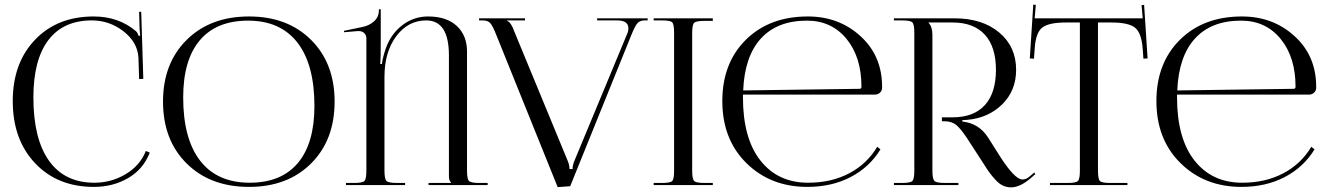

<svg xmlns="http://www.w3.org/2000/svg" viewBox="-20 -798 5729 828"><path d="M35 -362Q35 -526 131 -626.5Q227 -727 384 -727Q492 -727 567 -663Q574 -656 578 -643L585 -645Q583 -655 582 -674L580 -747H589L598 -458L580 -457L577 -550Q573 -616 512.5 -663Q452 -710 376 -710Q253 -710 188.5 -625Q124 -540 124 -378Q124 -199 191.5 -104.5Q259 -10 387 -10Q460 -10 522 -47Q584 -84 609 -147L626 -140Q598 -68 532.5 -30Q467 8 385 8Q228 8 131.5 -94Q35 -196 35 -362Z M1054 8Q887 8 785 -93Q683 -194 683 -360Q683 -525 785 -626Q887 -727 1054 -727Q1220 -727 1321.5 -626Q1423 -525 1423 -360Q1423 -194 1321.5 -93Q1220 8 1054 8ZM1057 -10Q1193 -10 1264.5 -95Q1336 -180 1336 -341Q1336 -520 1262.5 -614.5Q1189 -709 1050 -709Q913 -709 841.5 -624Q770 -539 770 -378Q770 -199 843.5 -104.5Q917 -10 1057 -10Z M1472 0V-9H1507Q1543 -9 1551.5 -17.5Q1560 -26 1560 -62V-632Q1560 -646 1551 -655Q1542 -664 1527 -664Q1525 -664 1523 -664L1464 -659L1463 -665L1540 -681Q1572 -687 1593 -706Q1614 -725 1614 -754V-758H1622V-627Q1622 -540 1620 -522H1627Q1630 -549 1643 -587Q1665 -651 1714.5 -689Q1764 -727 1826 -727Q1906 -727 1950 -686Q1994 -645 1994 -576V-62Q1994 -26 2002.5 -17.5Q2011 -9 2047 -9H2083V0H1828V-9H1925V-11Q1916 -20 1916 -37V-559Q1916 -710 1818 -710Q1740 -710 1689 -642Q1638 -574 1638 -466V-62Q1638 -26 1647 -17.5Q1656 -9 1692 -9H1727V0Z M2046 -719H2244V-710H2167V-708Q2184 -702 2198 -662L2428 -105Q2436 -86 2436 -69H2449Q2449 -86 2459 -109L2683 -648Q2690 -663 2690 -676Q2690 -710 2641 -710H2555V-719H2773V-710H2761Q2739 -710 2728.5 -697.5Q2718 -685 2703 -648L2439 5L2385 9L2120 -648Q2105 -686 2094.5 -698Q2084 -710 2061 -710H2046Z M2799 0V-9H2834Q2870 -9 2878.5 -17Q2887 -25 2887 -61V-658Q2887 -694 2878.5 -702Q2870 -710 2834 -710H2799V-719H3054V-708H3019Q2983 -708 2974 -700Q2965 -692 2965 -656V-61Q2965 -25 2974 -17Q2983 -9 3019 -9H3054V0Z M3184 -390Q3184 -384 3184 -378Q3184 -201 3259.5 -105.5Q3335 -10 3465 -10Q3565 -10 3642 -50.5Q3719 -91 3763 -165L3777 -154Q3730 -77 3648.5 -34.5Q3567 8 3462 8Q3303 8 3199 -94.5Q3095 -197 3095 -362Q3095 -526 3196.5 -626.5Q3298 -727 3464 -727Q3598 -727 3691 -642Q3784 -557 3784 -424V-419Q3784 -407 3775 -398.5Q3766 -390 3753 -390ZM3185 -408 3687 -415Q3695 -415 3695 -424Q3695 -552 3630.5 -630.5Q3566 -709 3460 -709Q3332 -709 3261.5 -632Q3191 -555 3185 -408Z M3835 0V-9H3870Q3906 -9 3914.5 -17.5Q3923 -26 3923 -62V-657Q3923 -693 3914.5 -701.5Q3906 -710 3870 -710H3835V-719H4096Q4216 -719 4289 -658Q4362 -597 4362 -497Q4362 -407 4302 -348Q4242 -289 4150 -281L4130 -280V-274Q4202 -266 4241 -205L4291 -126Q4356 -24 4389 -24Q4404 -24 4418 -35L4440 -54L4445 -47L4423 -28Q4378 10 4340 10Q4322 10 4305.5 2.5Q4289 -5 4273.5 -22Q4258 -39 4248 -52.5Q4238 -66 4223 -90L4153 -198Q4125 -241 4105 -258Q4085 -275 4054 -275H4042V-292H4088Q4179 -292 4227 -344.5Q4275 -397 4275 -497Q4275 -596 4227 -648.5Q4179 -701 4088 -701H3984V-700Q4001 -683 4001 -648V-62Q4001 -26 4010 -17.5Q4019 -9 4055 -9H4113V0Z M4508 0V-9H4584Q4620 -9 4628.5 -17.5Q4637 -26 4637 -62V-701H4577Q4502 -701 4474 -678.5Q4446 -656 4442 -586L4439 -545L4421 -546L4436 -778L4447 -777L4442 -719H4908L4903 -776L4914 -777L4929 -546L4911 -545L4908 -586Q4903 -656 4875 -678.5Q4847 -701 4773 -701H4715V-62Q4715 -26 4723.5 -17.5Q4732 -9 4768 -9H4842V0Z M5056 -390Q5056 -384 5056 -378Q5056 -201 5131.5 -105.5Q5207 -10 5337 -10Q5437 -10 5514 -50.5Q5591 -91 5635 -165L5649 -154Q5602 -77 5520.5 -34.5Q5439 8 5334 8Q5175 8 5071 -94.5Q4967 -197 4967 -362Q4967 -526 5068.5 -626.5Q5170 -727 5336 -727Q5470 -727 5563 -642Q5656 -557 5656 -424V-419Q5656 -407 5647 -398.5Q5638 -390 5625 -390ZM5057 -408 5559 -415Q5567 -415 5567 -424Q5567 -552 5502.5 -630.5Q5438 -709 5332 -709Q5204 -709 5133.5 -632Q5063 -555 5057 -408Z"/></svg>

Font: FoglihtenNo06
Style: Regular
Weight: 500
Designer: gluk (gluksza@wp.pl)
Foundry: gluk (gluksza@wp.pl)
Version: Version 0.76